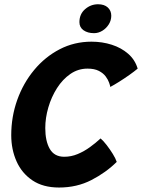

<svg xmlns="http://www.w3.org/2000/svg" viewBox="-20 -854 651 880"><path d="M515 -112Q465.5 -63 399 -28.8Q332.5 5.5 250.5 5.5Q177.5 5.5 128.8 -27.2Q80 -60 55.8 -114.5Q31.5 -169 31.5 -234.5Q31.5 -319 59 -396Q86.5 -473 136.5 -533.2Q186.5 -593.5 253.5 -628.2Q320.5 -663 399.5 -663Q448.5 -663 492.2 -649Q536 -635 567.5 -607.5Q599 -580 611 -539.5Q595.5 -526.5 572.5 -510.2Q549.5 -494 526 -479.2Q502.5 -464.5 485.5 -455.5Q485 -461 480.2 -474.8Q475.5 -488.5 464.5 -503.5Q453.5 -518.5 433.2 -529Q413 -539.5 381 -539.5Q338 -539.5 302.5 -515Q267 -490.5 241.2 -450Q215.5 -409.5 201.5 -361.5Q187.5 -313.5 187.5 -267Q187.5 -207.5 208.2 -171.5Q229 -135.5 274.5 -135.5Q306.5 -135.5 336.2 -148Q366 -160.5 392.5 -179.8Q419 -199 441 -219.5Q453.5 -209 468.8 -189.2Q484 -169.5 497 -148.5Q510 -127.5 515 -112ZM429.5 -834.5Q458 -834.5 474 -819.8Q490 -805 490 -782Q490 -760.5 478.5 -742.2Q467 -724 449 -713Q431 -702 411 -702Q382 -702 363 -715.2Q344 -728.5 344 -752.5Q344 -789.5 370 -812Q396 -834.5 429.5 -834.5Z"/></svg>

Font: Grandstander Thin SemiBold
Style: Italic
Weight: 600
Italic angle: -15°
Version: Version 1.200